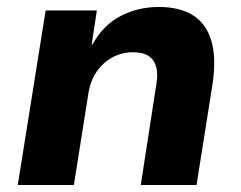

<svg xmlns="http://www.w3.org/2000/svg" viewBox="-20 -531 693 551"><path d="M31 0 111 -501H258L243 -403H245Q277 -460 327 -485.5Q377 -511 436 -511Q496 -511 534 -487Q572 -463 586.5 -414Q601 -365 590 -290L544 0H384L428 -285Q434 -317 428.5 -338Q423 -359 407 -370Q391 -381 362 -381Q329 -381 302 -366Q275 -351 257.5 -325.5Q240 -300 234 -265L192 0Z"/></svg>

Font: Nunito Sans 8pt ExtraBold
Style: Italic
Weight: 800
Italic angle: -9°
Version: Version 3.101;gftools[0.9.27]